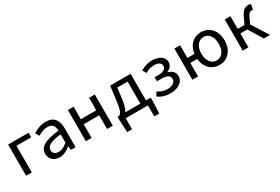

<svg xmlns="http://www.w3.org/2000/svg" viewBox="77 -1602 4152 2846"><g transform="rotate(-30 2153.0 -179.5)"><path d="M99 -534H450V-456H197V0H99Z M506 -139Q506 -226 587 -273Q668 -320 849 -339Q847 -468 734 -468Q658 -468 567 -414L529 -477Q575 -509 632.5 -528.5Q690 -548 750 -548Q850 -548 898 -489.5Q946 -431 946 -325V0H866L858 -64H855Q759 13 670 13Q599 13 552.5 -28Q506 -69 506 -139ZM849 -133V-276Q714 -261 657.5 -229.5Q601 -198 601 -146Q601 -105 628 -84.5Q655 -64 698 -64Q736 -64 770.5 -80.5Q805 -97 849 -133Z M1122 -534H1220V-320H1485V-534H1583V0H1485V-234H1220V0H1122Z M1816 -300 1846 -534H2196V-79H2278V-16L2269 189H2184V0H1804V189H1720L1710 -16V-79H1738Q1756 -88 1769 -107Q1782 -126 1794 -171.5Q1806 -217 1816 -300ZM2100 -79V-456H1922L1901 -280Q1885 -143 1842 -79Z M2356 -54 2399 -116Q2469 -63 2560 -63Q2619 -63 2658.5 -89Q2698 -115 2698 -157Q2698 -243 2557 -243H2479V-312H2544Q2609 -312 2642.5 -333.5Q2676 -355 2676 -393Q2676 -431 2645 -451Q2614 -471 2561 -471Q2516 -471 2480.5 -460Q2445 -449 2409 -425L2370 -489Q2459 -548 2567 -548Q2654 -548 2713 -510.5Q2772 -473 2772 -403Q2772 -364 2747 -332Q2722 -300 2680 -285V-280Q2733 -267 2764 -234.5Q2795 -202 2795 -148Q2795 -99 2764 -62.5Q2733 -26 2681 -6.5Q2629 13 2568 13Q2507 13 2455.5 -2Q2404 -17 2356 -54Z M3162 -231H3043V0H2945V-534H3043V-317H3163Q3172 -388 3205.5 -440.5Q3239 -493 3291.5 -520.5Q3344 -548 3407 -548Q3475 -548 3530.5 -514.5Q3586 -481 3618.5 -417Q3651 -353 3651 -267Q3651 -181 3618.5 -117.5Q3586 -54 3530.5 -20.5Q3475 13 3407 13Q3342 13 3288.5 -16.5Q3235 -46 3201.5 -101Q3168 -156 3162 -231ZM3550 -267Q3550 -357 3510.5 -412Q3471 -467 3403 -467Q3336 -467 3294.5 -411.5Q3253 -356 3253 -267Q3253 -177 3294.5 -122Q3336 -67 3403 -67Q3471 -67 3510.5 -121.5Q3550 -176 3550 -267Z M3807 -534H3904V-317H4020L4075 -434Q4107 -500 4140.5 -523Q4174 -546 4224 -546Q4241 -546 4259 -538L4242 -449Q4232 -452 4222 -452Q4198 -452 4180 -438Q4162 -424 4142 -382L4096 -281L4275 0H4168L4023 -238H3904V0H3807Z"/></g></svg>

Font: Nebula Sans Medium
Style: Regular
Weight: 500
Designer: Paul D. Hunt for Adobe (as Source Sans)
Foundry: Nebula Entertainment & Broadcasting LLC
Version: Version 1.010